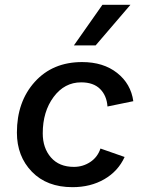

<svg xmlns="http://www.w3.org/2000/svg" viewBox="-20 -766 585 795"><path d="M404 -746H520L376 -578H286ZM280 9Q174 9 112 -55Q50 -119 50 -217Q50 -345 124 -427Q198 -509 320 -509Q408 -509 465 -464Q522 -419 532 -347L425 -325Q422 -370 394.5 -397.5Q367 -425 316 -425Q247 -425 202 -364.5Q157 -304 157 -214Q157 -153 191 -114Q225 -75 286 -75Q323 -75 353.5 -95Q384 -115 396 -151L496 -116Q469 -57 412 -24Q355 9 280 9Z"/></svg>

Font: Elaine Sans Medium
Style: Italic
Weight: 500
Italic angle: -13°
Designer: Wei Huang
Foundry: Wei Huang
Version: Version 2.001;December 24, 2019;FontCreator 12.0.0.2547 64-b